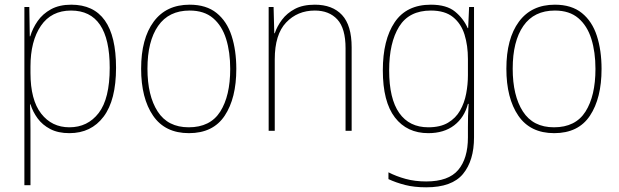

<svg xmlns="http://www.w3.org/2000/svg" viewBox="-20 -558 2641 819"><path d="M284 -538Q475 -538 475 -269Q475 -131 422 -60.5Q369 10 276 10Q228 10 194.5 -7.5Q161 -25 140.5 -53Q120 -81 110 -113H108Q109 -88 109.5 -60Q110 -32 110 -3V232H84V-528H105L107 -403H109Q119 -437 140.5 -468Q162 -499 197.5 -518.5Q233 -538 284 -538ZM283 -513Q199 -513 154.5 -448Q110 -383 110 -274V-247Q110 -132 155.5 -73.5Q201 -15 276 -15Q354 -15 401 -76Q448 -137 448 -269Q448 -513 283 -513Z M988 -264Q988 -139 938.5 -64.5Q889 10 786 10Q684 10 633 -64.5Q582 -139 582 -265Q582 -393 635.5 -465.5Q689 -538 789 -538Q860 -538 904 -502.5Q948 -467 968 -405Q988 -343 988 -264ZM609 -265Q609 -150 652.5 -82.5Q696 -15 785 -15Q877 -15 919.5 -82Q962 -149 962 -264Q962 -336 944.5 -392Q927 -448 889 -480.5Q851 -513 789 -513Q700 -513 654.5 -447.5Q609 -382 609 -265Z M1323 -538Q1398 -538 1439 -494Q1480 -450 1480 -356V0H1454V-352Q1454 -437 1419 -475Q1384 -513 1323 -513Q1249 -513 1200.5 -462Q1152 -411 1152 -305V0H1126V-528H1147L1150 -416H1152Q1162 -446 1183 -474Q1204 -502 1238 -520Q1272 -538 1323 -538Z M1818 -538Q1885 -538 1921 -508.5Q1957 -479 1975 -438H1977L1981 -528H2002V28Q2002 127 1955 184Q1908 241 1798 241Q1747 241 1708 231Q1669 221 1637 206V177Q1670 194 1710 205Q1750 216 1798 216Q1893 216 1934.5 167Q1976 118 1976 28V-15Q1976 -42 1976.5 -63.5Q1977 -85 1979 -115H1976Q1961 -57 1917.5 -23.5Q1874 10 1807 10Q1716 10 1664.5 -57Q1613 -124 1613 -258Q1613 -388 1663.5 -463Q1714 -538 1818 -538ZM1818 -513Q1725 -513 1682.5 -444.5Q1640 -376 1640 -258Q1640 -137 1683 -76Q1726 -15 1807 -15Q1858 -15 1891 -34.5Q1924 -54 1942.5 -86.5Q1961 -119 1968.5 -158.5Q1976 -198 1976 -237V-306Q1976 -364 1961.5 -410.5Q1947 -457 1912.5 -485Q1878 -513 1818 -513Z M2546 -264Q2546 -139 2496.5 -64.5Q2447 10 2344 10Q2242 10 2191 -64.5Q2140 -139 2140 -265Q2140 -393 2193.5 -465.5Q2247 -538 2347 -538Q2418 -538 2462 -502.5Q2506 -467 2526 -405Q2546 -343 2546 -264ZM2167 -265Q2167 -150 2210.5 -82.5Q2254 -15 2343 -15Q2435 -15 2477.5 -82Q2520 -149 2520 -264Q2520 -336 2502.5 -392Q2485 -448 2447 -480.5Q2409 -513 2347 -513Q2258 -513 2212.5 -447.5Q2167 -382 2167 -265Z"/></svg>

Font: Noto Sans Bengali SemiCondensed Thin
Style: Regular
Weight: 100
Width: 4
Designer: Joana Ranito - Universal Thirst; Jelle Bosma - Monotype Design Team
Foundry: Universal Thirst ehf.
Version: Version 3.000; ttfautohint (v1.8.4.7-5d5b)